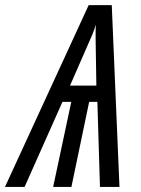

<svg xmlns="http://www.w3.org/2000/svg" viewBox="-85 -735 555 755"><path d="M-65.4 0 263.7 -714.8H354.5L384.8 0H308.1L297.9 -334.5H265.6L195.8 0H124L195.3 -334.5H160.6L11.7 0ZM190.4 -398.4H293.9L291 -583Q291 -590.8 291 -597.9Q291 -605 291 -611.8Q291 -618.7 291.3 -625.2Q291.5 -631.8 292 -638.2Q287.6 -624.5 284.7 -616.2Q281.7 -607.9 277.6 -597.9Q273.4 -587.9 264.2 -567.4Z"/></svg>

Font: Open Sans Condensed
Style: Italic
Weight: 400
Width: 3
Italic angle: -12°
Designer: Monotype Design Team
Foundry: Monotype Imaging Inc.
Version: Version 3.000